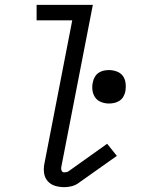

<svg xmlns="http://www.w3.org/2000/svg" viewBox="-20 -760 590 792"><path d="M245 12Q225 12 207 6.5Q189 1 177 -12.5Q165 -26 162 -45Q159 -64 163 -84L278 -676H131V-740H363L233 -72Q231 -64 234 -56.5Q237 -49 245 -49Q249 -49 254 -50Q259 -51 262 -53L422 -167L462 -117L301 -3Q289 5 274 8.5Q259 12 245 12ZM429 -333Q413 -333 397.5 -339Q382 -345 373 -357.5Q364 -370 361.5 -387Q359 -404 363 -421Q365 -432 371 -442.5Q377 -453 386.5 -459.5Q396 -466 407 -468.5Q418 -471 430 -471Q446 -471 462 -465Q478 -459 487 -446.5Q496 -434 498 -417Q500 -400 497 -383Q495 -372 489 -361.5Q483 -351 473 -344.5Q463 -338 452 -335.5Q441 -333 429 -333Z"/></svg>

Font: Lode
Style: Italic
Weight: 400
Italic angle: -11°
Monospace: yes
Designer: Belleve Invis
Foundry: Belleve Invis
Version: Version 29.2.0; ttfautohint (v1.8.3)